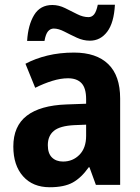

<svg xmlns="http://www.w3.org/2000/svg" viewBox="-20 -777 589 807"><path d="M291 -556Q385 -556 435 -507.5Q485 -459 485 -363V0H383L356 -74H353Q322 -30 286 -10Q250 10 189 10Q118 10 77 -36Q36 -82 36 -161Q36 -247 92.5 -290.5Q149 -334 259 -338L342 -341V-360Q342 -407 322.5 -427.5Q303 -448 266 -448Q235 -448 199.5 -437Q164 -426 128 -408L87 -509Q128 -531 179.5 -543.5Q231 -556 291 -556ZM292 -251Q232 -248 206.5 -227Q181 -206 181 -167Q181 -132 198.5 -115Q216 -98 245 -98Q286 -98 314 -126.5Q342 -155 342 -206V-253ZM94 -605Q98 -672 123.5 -714Q149 -756 200 -756Q227 -756 253.5 -743Q280 -730 304.5 -717.5Q329 -705 352 -705Q366 -705 375.5 -716.5Q385 -728 391 -757H463Q459 -681 430.5 -643.5Q402 -606 358 -606Q330 -606 303 -618.5Q276 -631 251 -644Q226 -657 206 -657Q192 -657 182 -645.5Q172 -634 167 -605Z"/></svg>

Font: Noto Sans Hebrew SemiCondensed
Style: Bold
Weight: 700
Width: 4
Designer: Monotype Design Team
Foundry: Monotype Imaging Inc.
Version: Version 2.004; ttfautohint (v1.8.4.7-5d5b)